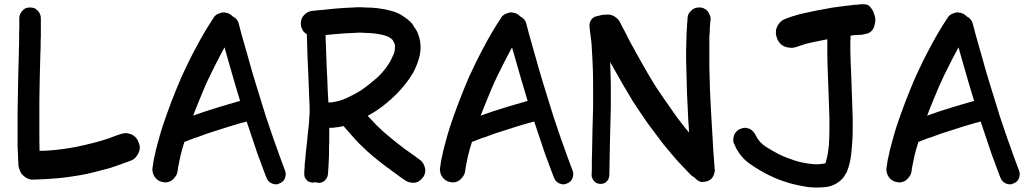

<svg xmlns="http://www.w3.org/2000/svg" viewBox="-20 -796 4718 879"><path d="M75.2 -5.9C80.1 2.9 88.9 10.7 99.6 17.6C109.4 23.4 119.1 26.4 129.9 26.4H131.8C168 25.4 203.1 23.4 237.3 20.5C272.5 17.6 307.6 12.7 342.8 6.8C365.2 2.9 388.7 -2 411.1 -7.8L478.5 -25.4C485.4 -27.3 492.2 -29.3 499 -32.2C505.9 -34.2 512.7 -36.1 519.5 -39.1C529.3 -42 539.1 -45.9 548.8 -49.8C558.6 -52.7 568.4 -56.6 578.1 -60.5C588.9 -63.5 597.7 -70.3 605.5 -81.1C612.3 -90.8 617.2 -100.6 619.1 -111.3C620.1 -114.3 620.1 -117.2 620.1 -120.1C620.1 -127.9 618.2 -135.7 614.3 -144.5C610.4 -156.2 603.5 -166 594.7 -172.9C585.9 -179.7 576.2 -183.6 564.5 -185.5C561.5 -186.5 558.6 -186.5 555.7 -186.5C546.9 -186.5 538.1 -184.6 530.3 -181.6C521.5 -178.7 513.7 -175.8 504.9 -172.9L479.5 -163.1C473.6 -161.1 467.8 -159.2 460.9 -157.2C455.1 -155.3 449.2 -153.3 442.4 -151.4C422.9 -145.5 403.3 -140.6 382.8 -135.7C362.3 -130.9 341.8 -126 321.3 -122.1C299.8 -118.2 278.3 -115.2 257.8 -112.3C236.3 -109.4 214.8 -107.4 192.4 -106.4C182.6 -105.5 172.9 -105.5 162.1 -105.5H161.1C160.2 -133.8 160.2 -162.1 160.2 -190.4V-263.7V-337.9C161.1 -374 161.1 -410.2 162.1 -446.3L165 -554.7C166 -566.4 166 -578.1 166 -589.8C166 -602.5 166 -614.3 167 -626V-712.9C167 -720.7 165 -728.5 160.2 -737.3C155.3 -745.1 149.4 -751 142.6 -755.9C135.7 -759.8 127 -761.7 118.2 -761.7C108.4 -761.7 99.6 -759.8 92.8 -755.9C85.9 -751 80.1 -745.1 75.2 -737.3C70.3 -728.5 68.4 -720.7 68.4 -712.9V-669.9C67.4 -655.3 67.4 -641.6 67.4 -627.9V-592.8C66.4 -580.1 66.4 -568.4 66.4 -556.6L63.5 -448.2L61.5 -338.9C60.5 -303.7 60.5 -268.6 60.5 -233.4V-127L64.5 -37.1C65.4 -30.3 67.4 -24.4 70.3 -17.6C71.3 -13.7 73.2 -9.8 75.2 -5.9Z M1184.6 -22.5 1200.2 18.6C1203.1 25.4 1207 32.2 1213.9 37.1C1220.7 43 1228.5 45.9 1235.4 46.9C1238.3 47.9 1240.2 47.9 1242.2 47.9C1248 47.9 1253.9 46.9 1258.8 43.9C1267.6 41 1273.4 37.1 1278.3 30.3C1283.2 24.4 1286.1 17.6 1287.1 8.8C1288.1 5.9 1288.1 3.9 1288.1 1C1288.1 -4.9 1287.1 -9.8 1285.2 -14.6C1280.3 -27.3 1275.4 -41 1270.5 -53.7C1265.6 -67.4 1260.7 -81.1 1255.9 -93.8L1244.1 -127L1232.4 -159.2L1197.3 -262.7C1186.5 -297.9 1175.8 -333 1165 -367.2C1153.3 -403.3 1142.6 -440.4 1131.8 -476.6C1121.1 -513.7 1111.3 -550.8 1100.6 -586.9C1095.7 -603.5 1090.8 -621.1 1085.9 -638.7C1081.1 -656.2 1077.1 -673.8 1072.3 -690.4C1070.3 -697.3 1066.4 -704.1 1059.6 -710.9C1055.7 -714.8 1051.8 -717.8 1046.9 -719.7C1043.9 -722.7 1041 -724.6 1038.1 -727.5C1029.3 -734.4 1020.5 -737.3 1010.7 -738.3C1008.8 -739.3 1006.8 -739.3 1004.9 -739.3C997.1 -739.3 989.3 -737.3 980.5 -733.4C970.7 -729.5 962.9 -723.6 958 -714.8C929.7 -671.9 903.3 -627.9 879.9 -583C855.5 -538.1 833 -492.2 811.5 -445.3C794.9 -407.2 779.3 -368.2 764.6 -330.1C750 -291 735.4 -252 722.7 -212.9C715.8 -190.4 709 -167 703.1 -144.5C696.3 -122.1 691.4 -99.6 686.5 -76.2C684.6 -67.4 682.6 -59.6 681.6 -50.8C680.7 -42 679.7 -34.2 677.7 -25.4V-18.6C677.7 -11.7 679.7 -3.9 682.6 3.9C687.5 13.7 693.4 21.5 701.2 27.3C709 33.2 718.8 37.1 729.5 38.1C732.4 39.1 735.4 39.1 738.3 39.1C745.1 39.1 752 37.1 758.8 34.2C767.6 30.3 774.4 23.4 781.2 14.6C788.1 5.9 792 -2.9 793 -12.7C793.9 -19.5 794.9 -25.4 795.9 -32.2L799.8 -51.8C803.7 -73.2 808.6 -93.8 814.5 -114.3L824.2 -146.5C826.2 -147.5 828.1 -147.5 830.1 -148.4L865.2 -162.1C870.1 -164.1 876 -166 880.9 -167C896.5 -172.9 912.1 -178.7 928.7 -184.6L977.5 -200.2C995.1 -206.1 1012.7 -211.9 1029.3 -216.8L1082 -232.4C1090.8 -234.4 1098.6 -236.3 1107.4 -239.3H1109.4L1157.2 -96.7C1161.1 -85.9 1165 -74.2 1169.9 -62.5C1174.8 -49.8 1179.7 -36.1 1184.6 -22.5ZM872.1 -287.1C886.7 -323.2 901.4 -360.4 917 -396.5C931.6 -430.7 948.2 -463.9 964.8 -497.1C978.5 -524.4 993.2 -551.8 1007.8 -579.1C1014.6 -553.7 1022.5 -528.3 1029.3 -503.9C1044.9 -449.2 1060.5 -394.5 1077.1 -340.8L1079.1 -334C1062.5 -329.1 1044.9 -324.2 1028.3 -319.3C1001 -311.5 974.6 -303.7 948.2 -294.9C931.6 -290 914.1 -284.2 897.5 -278.3C886.7 -274.4 875 -270.5 864.3 -266.6C867.2 -273.4 869.1 -280.3 872.1 -287.1Z M1659.2 -105.5C1673.8 -91.8 1689.5 -79.1 1705.1 -66.4C1720.7 -53.7 1736.3 -42 1752.9 -29.3C1758.8 -25.4 1764.6 -21.5 1770.5 -16.6C1776.4 -11.7 1782.2 -7.8 1788.1 -3.9L1811.5 13.7C1819.3 18.6 1827.1 24.4 1835.9 30.3C1843.8 36.1 1853.5 39.1 1864.3 40C1867.2 41 1870.1 41 1873 41C1879.9 41 1886.7 39.1 1893.6 36.1C1902.3 31.2 1909.2 25.4 1916 16.6C1922.9 7.8 1925.8 -2 1926.8 -11.7V-16.6C1926.8 -24.4 1924.8 -32.2 1920.9 -41C1916 -50.8 1910.2 -58.6 1902.3 -64.5C1894.5 -69.3 1886.7 -75.2 1879.9 -81.1C1872.1 -85.9 1864.3 -91.8 1856.4 -97.7C1850.6 -101.6 1844.7 -105.5 1839.8 -109.4C1834 -113.3 1828.1 -117.2 1823.2 -122.1C1808.6 -132.8 1793.9 -143.6 1780.3 -155.3C1765.6 -167 1752 -178.7 1738.3 -190.4C1725.6 -202.1 1712.9 -213.9 1700.2 -226.6C1688.5 -239.3 1676.8 -252 1664.1 -264.6L1663.1 -265.6C1675.8 -272.5 1688.5 -280.3 1701.2 -288.1C1735.4 -310.5 1766.6 -336.9 1794.9 -365.2C1823.2 -393.6 1848.6 -424.8 1870.1 -460.9C1884.8 -487.3 1895.5 -515.6 1902.3 -545.9C1904.3 -556.6 1905.3 -568.4 1905.3 -579.1C1905.3 -598.6 1902.3 -618.2 1895.5 -636.7C1891.6 -647.5 1887.7 -655.3 1884.8 -660.2C1880.9 -665 1875 -672.9 1868.2 -685.5C1858.4 -698.2 1841.8 -711.9 1818.4 -726.6C1795.9 -741.2 1758.8 -752 1707 -758.8C1688.5 -760.7 1670.9 -761.7 1652.3 -761.7C1643.6 -762.7 1635.7 -762.7 1627 -762.7C1617.2 -762.7 1607.4 -762.7 1598.6 -761.7C1576.2 -760.7 1552.7 -759.8 1529.3 -757.8C1506.8 -755.9 1483.4 -753.9 1460.9 -751L1435.5 -749C1426.8 -748 1418.9 -747.1 1410.2 -746.1C1400.4 -745.1 1390.6 -742.2 1381.8 -735.4C1373 -728.5 1366.2 -721.7 1362.3 -712.9C1359.4 -706.1 1357.4 -698.2 1357.4 -689.5V-682.6C1358.4 -671.9 1362.3 -663.1 1367.2 -654.3C1372.1 -648.4 1377.9 -643.6 1384.8 -638.7C1385.7 -604.5 1386.7 -571.3 1387.7 -537.1C1390.6 -483.4 1392.6 -428.7 1394.5 -375L1397.5 -307.6V-296.9V-278.3C1396.5 -272.5 1396.5 -266.6 1396.5 -261.7C1395.5 -256.8 1395.5 -251 1395.5 -246.1C1394.5 -229.5 1392.6 -212.9 1390.6 -196.3C1388.7 -179.7 1386.7 -162.1 1385.7 -145.5L1379.9 -95.7C1378.9 -79.1 1377 -61.5 1375 -44.9C1375 -38.1 1375 -30.3 1374 -22.5C1373 -15.6 1373 -7.8 1373 -1V2C1373 7.8 1374 13.7 1377 18.6C1380.9 25.4 1385.7 31.2 1390.6 34.2C1396.5 37.1 1403.3 39.1 1410.2 40C1415 40 1418.9 39.1 1422.9 38.1C1426.8 39.1 1430.7 40 1435.5 41H1439.5C1446.3 41 1452.1 40 1457 37.1C1463.9 34.2 1468.8 29.3 1473.6 22.5C1478.5 15.6 1480.5 8.8 1481.4 2C1482.4 -12.7 1483.4 -28.3 1484.4 -43L1486.3 -87.9V-124C1487.3 -135.7 1487.3 -147.5 1487.3 -160.2V-210.9H1496.1C1501 -210.9 1504.9 -210.9 1509.8 -211.9C1524.4 -212.9 1538.1 -215.8 1552.7 -218.8L1596.7 -168.9C1616.2 -146.5 1636.7 -126 1659.2 -105.5ZM1480.5 -379.9C1479.5 -416 1477.5 -453.1 1475.6 -489.3L1471.7 -598.6C1470.7 -611.3 1470.7 -623 1470.7 -635.7C1484.4 -636.7 1498 -638.7 1512.7 -639.6C1543 -642.6 1574.2 -644.5 1604.5 -645.5C1612.3 -646.5 1620.1 -646.5 1627 -646.5C1634.8 -646.5 1642.6 -646.5 1649.4 -645.5C1665 -645.5 1680.7 -644.5 1695.3 -642.6C1706.1 -641.6 1715.8 -639.6 1725.6 -637.7C1735.4 -635.7 1745.1 -632.8 1754.9 -628.9C1758.8 -627 1762.7 -625 1766.6 -622.1C1771.5 -619.1 1774.4 -616.2 1777.3 -613.3L1780.3 -607.4C1783.2 -602.5 1784.2 -599.6 1785.2 -598.6C1786.1 -596.7 1787.1 -593.8 1788.1 -590.8V-582V-578.1C1788.1 -567.4 1786.1 -557.6 1782.2 -547.9C1777.3 -537.1 1772.5 -526.4 1767.6 -516.6C1751 -488.3 1731.4 -463.9 1709 -442.4C1685.5 -421.9 1661.1 -402.3 1634.8 -383.8C1613.3 -370.1 1590.8 -358.4 1568.4 -347.7C1544.9 -336.9 1520.5 -330.1 1495.1 -327.1H1483.4L1480.5 -379.9Z M2501 -22.5 2516.6 18.6C2519.5 25.4 2523.4 32.2 2530.3 37.1C2537.1 43 2544.9 45.9 2551.8 46.9C2554.7 47.9 2556.6 47.9 2558.6 47.9C2564.5 47.9 2570.3 46.9 2575.2 43.9C2584 41 2589.8 37.1 2594.7 30.3C2599.6 24.4 2602.5 17.6 2603.5 8.8C2604.5 5.9 2604.5 3.9 2604.5 1C2604.5 -4.9 2603.5 -9.8 2601.6 -14.6C2596.7 -27.3 2591.8 -41 2586.9 -53.7C2582 -67.4 2577.1 -81.1 2572.3 -93.8L2560.5 -127L2548.8 -159.2L2513.7 -262.7C2502.9 -297.9 2492.2 -333 2481.4 -367.2C2469.7 -403.3 2459 -440.4 2448.2 -476.6C2437.5 -513.7 2427.7 -550.8 2417 -586.9C2412.1 -603.5 2407.2 -621.1 2402.3 -638.7C2397.5 -656.2 2393.6 -673.8 2388.7 -690.4C2386.7 -697.3 2382.8 -704.1 2376 -710.9C2372.1 -714.8 2368.2 -717.8 2363.3 -719.7C2360.4 -722.7 2357.4 -724.6 2354.5 -727.5C2345.7 -734.4 2336.9 -737.3 2327.1 -738.3C2325.2 -739.3 2323.2 -739.3 2321.3 -739.3C2313.5 -739.3 2305.7 -737.3 2296.9 -733.4C2287.1 -729.5 2279.3 -723.6 2274.4 -714.8C2246.1 -671.9 2219.7 -627.9 2196.3 -583C2171.9 -538.1 2149.4 -492.2 2127.9 -445.3C2111.3 -407.2 2095.7 -368.2 2081.1 -330.1C2066.4 -291 2051.8 -252 2039.1 -212.9C2032.2 -190.4 2025.4 -167 2019.5 -144.5C2012.7 -122.1 2007.8 -99.6 2002.9 -76.2C2001 -67.4 1999 -59.6 1998 -50.8C1997.1 -42 1996.1 -34.2 1994.1 -25.4V-18.6C1994.1 -11.7 1996.1 -3.9 1999 3.9C2003.9 13.7 2009.8 21.5 2017.6 27.3C2025.4 33.2 2035.2 37.1 2045.9 38.1C2048.8 39.1 2051.8 39.1 2054.7 39.1C2061.5 39.1 2068.4 37.1 2075.2 34.2C2084 30.3 2090.8 23.4 2097.7 14.6C2104.5 5.9 2108.4 -2.9 2109.4 -12.7C2110.4 -19.5 2111.3 -25.4 2112.3 -32.2L2116.2 -51.8C2120.1 -73.2 2125 -93.8 2130.9 -114.3L2140.6 -146.5C2142.6 -147.5 2144.5 -147.5 2146.5 -148.4L2181.6 -162.1C2186.5 -164.1 2192.4 -166 2197.3 -167C2212.9 -172.9 2228.5 -178.7 2245.1 -184.6L2293.9 -200.2C2311.5 -206.1 2329.1 -211.9 2345.7 -216.8L2398.4 -232.4C2407.2 -234.4 2415 -236.3 2423.8 -239.3H2425.8L2473.6 -96.7C2477.5 -85.9 2481.4 -74.2 2486.3 -62.5C2491.2 -49.8 2496.1 -36.1 2501 -22.5ZM2188.5 -287.1C2203.1 -323.2 2217.8 -360.4 2233.4 -396.5C2248 -430.7 2264.6 -463.9 2281.2 -497.1C2294.9 -524.4 2309.6 -551.8 2324.2 -579.1C2331.1 -553.7 2338.9 -528.3 2345.7 -503.9C2361.3 -449.2 2377 -394.5 2393.6 -340.8L2395.5 -334C2378.9 -329.1 2361.3 -324.2 2344.7 -319.3C2317.4 -311.5 2291 -303.7 2264.6 -294.9C2248 -290 2230.5 -284.2 2213.9 -278.3C2203.1 -274.4 2191.4 -270.5 2180.7 -266.6C2183.6 -273.4 2185.5 -280.3 2188.5 -287.1Z M2945.3 -231.4C2969.7 -199.2 2994.1 -166 3018.6 -133.8C3027.3 -123 3036.1 -113.3 3044.9 -102.5C3053.7 -91.8 3062.5 -82 3071.3 -71.3C3082 -58.6 3093.8 -45.9 3106.4 -33.2L3141.6 3.9C3146.5 8.8 3151.4 12.7 3158.2 15.6C3164.1 22.5 3170.9 28.3 3177.7 32.2C3182.6 35.2 3188.5 37.1 3195.3 37.1C3198.2 37.1 3201.2 37.1 3204.1 36.1C3214.8 35.2 3223.6 32.2 3230.5 27.3C3237.3 22.5 3243.2 15.6 3247.1 6.8C3250 -1 3252 -8.8 3252.9 -16.6C3252.9 -17.6 3252.9 -19.5 3252 -20.5C3247.1 -80.1 3243.2 -140.6 3240.2 -200.2C3236.3 -259.8 3233.4 -319.3 3230.5 -379.9C3229.5 -416 3228.5 -453.1 3227.5 -489.3V-626C3228.5 -635.7 3228.5 -645.5 3229.5 -654.3C3229.5 -662.1 3229.5 -669.9 3230.5 -678.7C3231.4 -686.5 3231.4 -694.3 3232.4 -703.1C3233.4 -705.1 3233.4 -707 3233.4 -710C3233.4 -716.8 3231.4 -722.7 3228.5 -729.5C3224.6 -738.3 3219.7 -746.1 3212.9 -751C3206.1 -756.8 3197.3 -760.7 3187.5 -761.7H3179.7C3172.9 -761.7 3166 -760.7 3160.2 -757.8C3152.3 -754.9 3145.5 -749 3138.7 -741.2C3131.8 -733.4 3128.9 -724.6 3127.9 -715.8L3124 -657.2C3123 -647.5 3123 -637.7 3123 -627.9C3122.1 -618.2 3122.1 -608.4 3122.1 -598.6C3121.1 -580.1 3121.1 -561.5 3121.1 -543C3121.1 -524.4 3121.1 -505.9 3122.1 -487.3C3123 -450.2 3124 -413.1 3125 -375L3130.9 -248L3134.8 -189.5L3117.2 -210C3092.8 -240.2 3070.3 -270.5 3048.8 -302.7C3026.4 -334 3004.9 -365.2 2983.4 -397.5C2962.9 -430.7 2942.4 -463.9 2923.8 -498C2905.3 -531.2 2885.7 -565.4 2867.2 -599.6C2858.4 -615.2 2850.6 -630.9 2842.8 -647.5C2834 -663.1 2826.2 -678.7 2818.4 -694.3C2813.5 -704.1 2805.7 -711.9 2795.9 -718.8C2786.1 -725.6 2776.4 -728.5 2765.6 -729.5C2761.7 -729.5 2757.8 -729.5 2754.9 -728.5H2750C2745.1 -728.5 2741.2 -728.5 2737.3 -727.5C2735.4 -726.6 2733.4 -726.6 2730.5 -726.6L2724.6 -724.6H2722.7C2722.7 -723.6 2722.7 -723.6 2721.7 -723.6H2718.8C2715.8 -722.7 2713.9 -722.7 2711.9 -721.7C2705.1 -720.7 2699.2 -717.8 2694.3 -713.9C2688.5 -709 2684.6 -703.1 2681.6 -696.3C2679.7 -691.4 2678.7 -685.5 2678.7 -679.7V-675.8C2679.7 -662.1 2681.6 -648.4 2683.6 -633.8C2685.5 -620.1 2687.5 -606.4 2688.5 -591.8L2692.4 -521.5C2694.3 -485.4 2695.3 -450.2 2695.3 -414.1V-306.6C2694.3 -270.5 2693.4 -235.4 2692.4 -199.2C2691.4 -163.1 2691.4 -127 2690.4 -90.8C2689.5 -74.2 2689.5 -58.6 2689.5 -43C2689.5 -26.4 2689.5 -10.7 2688.5 5.9C2688.5 12.7 2690.4 18.6 2694.3 25.4C2698.2 32.2 2703.1 37.1 2709 41C2714.8 43.9 2721.7 45.9 2729.5 45.9C2737.3 45.9 2744.1 43.9 2750 41C2755.9 37.1 2760.7 32.2 2764.6 25.4C2767.6 18.6 2769.5 12.7 2769.5 5.9L2772.5 -149.4L2776.4 -305.7V-415L2773.4 -511.7C2778.3 -502.9 2784.2 -493.2 2789.1 -484.4C2817.4 -432.6 2846.7 -382.8 2877 -333C2899.4 -298.8 2921.9 -264.6 2945.3 -231.4Z M3559.6 -589.8C3569.3 -583 3580.1 -579.1 3592.8 -578.1C3596.7 -577.1 3600.6 -577.1 3604.5 -577.1C3613.3 -577.1 3621.1 -579.1 3628.9 -582L3640.6 -585.9C3644.5 -586.9 3648.4 -588.9 3653.3 -589.8C3656.2 -590.8 3660.2 -592.8 3664.1 -593.8C3667 -594.7 3670.9 -595.7 3674.8 -596.7C3691.4 -600.6 3708 -604.5 3724.6 -607.4C3739.3 -610.4 3752.9 -613.3 3767.6 -616.2V-576.2C3767.6 -549.8 3767.6 -522.5 3768.6 -496.1C3770.5 -444.3 3772.5 -391.6 3774.4 -337.9C3775.4 -308.6 3776.4 -279.3 3777.3 -251C3777.3 -221.7 3777.3 -192.4 3776.4 -163.1C3775.4 -152.3 3775.4 -143.6 3775.4 -137.7C3774.4 -131.8 3773.4 -123 3772.5 -112.3C3771.5 -107.4 3771.5 -102.5 3770.5 -97.7C3769.5 -92.8 3768.6 -86.9 3767.6 -82C3766.6 -78.1 3765.6 -74.2 3764.6 -69.3C3763.7 -64.5 3762.7 -60.5 3760.7 -56.6V-52.7C3759.8 -50.8 3759.8 -49.8 3758.8 -48.8C3757.8 -47.9 3754.9 -47.9 3751 -46.9C3748 -45.9 3745.1 -45.9 3743.2 -45.9C3736.3 -44.9 3730.5 -43.9 3723.6 -43.9H3716.8C3708 -43.9 3699.2 -44.9 3690.4 -45.9C3666 -48.8 3641.6 -53.7 3617.2 -61.5C3593.8 -69.3 3570.3 -78.1 3547.9 -88.9C3528.3 -98.6 3508.8 -110.4 3488.3 -123C3467.8 -135.7 3452.1 -152.3 3441.4 -172.9C3441.4 -173.8 3441.4 -173.8 3440.4 -174.8C3440.4 -175.8 3440.4 -175.8 3439.5 -176.8C3435.5 -185.5 3429.7 -192.4 3422.9 -199.2C3415 -205.1 3406.2 -209 3397.5 -210C3395.5 -210.9 3393.6 -210.9 3390.6 -210.9C3383.8 -210.9 3377 -209 3370.1 -206.1C3361.3 -203.1 3353.5 -197.3 3348.6 -190.4C3342.8 -183.6 3338.9 -174.8 3337.9 -165C3336.9 -162.1 3336.9 -158.2 3336.9 -155.3C3336.9 -148.4 3337.9 -142.6 3340.8 -137.7C3341.8 -134.8 3343.8 -130.9 3345.7 -127.9L3349.6 -118.2C3366.2 -87.9 3387.7 -62.5 3416 -43.9C3444.3 -24.4 3473.6 -6.8 3503.9 7.8C3532.2 21.5 3560.5 32.2 3589.8 41C3619.1 49.8 3649.4 55.7 3680.7 60.5C3693.4 61.5 3706.1 62.5 3718.8 62.5C3731.4 62.5 3745.1 61.5 3758.8 60.5C3786.1 57.6 3809.6 46.9 3830.1 28.3C3836.9 21.5 3841.8 16.6 3843.8 12.7C3845.7 8.8 3850.6 1 3857.4 -9.8C3867.2 -35.2 3874 -62.5 3877 -90.8C3879.9 -119.1 3881.8 -142.6 3882.8 -161.1C3883.8 -181.6 3883.8 -201.2 3883.8 -221.7V-252L3880.9 -342.8C3879.9 -378.9 3877.9 -415 3877 -451.2C3875 -487.3 3874 -522.5 3873 -558.6V-604.5C3874 -614.3 3874 -624 3874 -632.8C3878.9 -633.8 3883.8 -633.8 3889.6 -634.8C3894.5 -635.7 3900.4 -635.7 3906.2 -635.7C3908.2 -635.7 3910.2 -635.7 3912.1 -636.7H3919.9C3922.9 -636.7 3925.8 -636.7 3928.7 -637.7C3931.6 -638.7 3934.6 -638.7 3937.5 -639.6C3942.4 -640.6 3946.3 -641.6 3951.2 -642.6C3956.1 -644.5 3960.9 -646.5 3964.8 -649.4L3971.7 -656.2C3977.5 -663.1 3981.4 -670.9 3983.4 -679.7C3985.4 -688.5 3986.3 -694.3 3987.3 -698.2V-701.2C3987.3 -706.1 3987.3 -710.9 3986.3 -715.8C3985.4 -721.7 3983.4 -727.5 3981.4 -733.4C3979.5 -740.2 3976.6 -747.1 3972.7 -752C3969.7 -757.8 3964.8 -763.7 3960 -768.6C3955.1 -771.5 3951.2 -774.4 3946.3 -775.4C3941.4 -776.4 3935.5 -776.4 3930.7 -776.4H3921.9C3918.9 -776.4 3916 -776.4 3913.1 -775.4C3910.2 -775.4 3906.2 -775.4 3903.3 -774.4H3895.5C3871.1 -771.5 3847.7 -768.6 3823.2 -765.6C3798.8 -762.7 3775.4 -758.8 3752 -753.9C3733.4 -751 3714.8 -747.1 3696.3 -743.2C3678.7 -739.3 3661.1 -735.4 3642.6 -731.4L3628.9 -727.5C3624 -726.6 3620.1 -724.6 3616.2 -723.6C3609.4 -721.7 3601.6 -719.7 3594.7 -716.8C3587.9 -713.9 3581.1 -711.9 3574.2 -709C3563.5 -705.1 3553.7 -698.2 3545.9 -687.5C3538.1 -676.8 3533.2 -665 3532.2 -653.3V-646.5C3532.2 -637.7 3534.2 -627.9 3538.1 -618.2C3543 -606.4 3550.8 -596.7 3559.6 -589.8ZM3907.2 -636.7H3910.2H3907.2Z M4544.9 -22.5 4560.5 18.6C4563.5 25.4 4567.4 32.2 4574.2 37.1C4581.1 43 4588.9 45.9 4595.7 46.9C4598.6 47.9 4600.6 47.9 4602.5 47.9C4608.4 47.9 4614.3 46.9 4619.1 43.9C4627.9 41 4633.8 37.1 4638.7 30.3C4643.6 24.4 4646.5 17.6 4647.5 8.8C4648.4 5.9 4648.4 3.9 4648.4 1C4648.4 -4.9 4647.5 -9.8 4645.5 -14.6C4640.6 -27.3 4635.7 -41 4630.9 -53.7C4626 -67.4 4621.1 -81.1 4616.2 -93.8L4604.5 -127L4592.8 -159.2L4557.6 -262.7C4546.9 -297.9 4536.1 -333 4525.4 -367.2C4513.7 -403.3 4502.9 -440.4 4492.2 -476.6C4481.4 -513.7 4471.7 -550.8 4460.9 -586.9C4456.1 -603.5 4451.2 -621.1 4446.3 -638.7C4441.4 -656.2 4437.5 -673.8 4432.6 -690.4C4430.7 -697.3 4426.8 -704.1 4419.9 -710.9C4416 -714.8 4412.1 -717.8 4407.2 -719.7C4404.3 -722.7 4401.4 -724.6 4398.4 -727.5C4389.6 -734.4 4380.9 -737.3 4371.1 -738.3C4369.1 -739.3 4367.2 -739.3 4365.2 -739.3C4357.4 -739.3 4349.6 -737.3 4340.8 -733.4C4331.1 -729.5 4323.2 -723.6 4318.4 -714.8C4290 -671.9 4263.7 -627.9 4240.2 -583C4215.8 -538.1 4193.4 -492.2 4171.9 -445.3C4155.3 -407.2 4139.6 -368.2 4125 -330.1C4110.4 -291 4095.7 -252 4083 -212.9C4076.2 -190.4 4069.3 -167 4063.5 -144.5C4056.6 -122.1 4051.8 -99.6 4046.9 -76.2C4044.9 -67.4 4043 -59.6 4042 -50.8C4041 -42 4040 -34.2 4038.1 -25.4V-18.6C4038.1 -11.7 4040 -3.9 4043 3.9C4047.9 13.7 4053.7 21.5 4061.5 27.3C4069.3 33.2 4079.1 37.1 4089.8 38.1C4092.8 39.1 4095.7 39.1 4098.6 39.1C4105.5 39.1 4112.3 37.1 4119.1 34.2C4127.9 30.3 4134.8 23.4 4141.6 14.6C4148.4 5.9 4152.3 -2.9 4153.3 -12.7C4154.3 -19.5 4155.3 -25.4 4156.2 -32.2L4160.2 -51.8C4164.1 -73.2 4168.9 -93.8 4174.8 -114.3L4184.6 -146.5C4186.5 -147.5 4188.5 -147.5 4190.4 -148.4L4225.6 -162.1C4230.5 -164.1 4236.3 -166 4241.2 -167C4256.8 -172.9 4272.5 -178.7 4289.1 -184.6L4337.9 -200.2C4355.5 -206.1 4373 -211.9 4389.6 -216.8L4442.4 -232.4C4451.2 -234.4 4459 -236.3 4467.8 -239.3H4469.7L4517.6 -96.7C4521.5 -85.9 4525.4 -74.2 4530.3 -62.5C4535.2 -49.8 4540 -36.1 4544.9 -22.5ZM4232.4 -287.1C4247.1 -323.2 4261.7 -360.4 4277.3 -396.5C4292 -430.7 4308.6 -463.9 4325.2 -497.1C4338.9 -524.4 4353.5 -551.8 4368.2 -579.1C4375 -553.7 4382.8 -528.3 4389.6 -503.9C4405.3 -449.2 4420.9 -394.5 4437.5 -340.8L4439.5 -334C4422.9 -329.1 4405.3 -324.2 4388.7 -319.3C4361.3 -311.5 4335 -303.7 4308.6 -294.9C4292 -290 4274.4 -284.2 4257.8 -278.3C4247.1 -274.4 4235.4 -270.5 4224.6 -266.6C4227.5 -273.4 4229.5 -280.3 4232.4 -287.1Z"/></svg>

Font: Citrustime FakeCyr
Style: Regular
Weight: 400
Version: Version 1.1